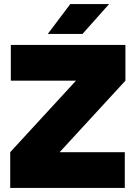

<svg xmlns="http://www.w3.org/2000/svg" viewBox="-20 -920 664 940"><path d="M272 -175H30L352 -525H594ZM30 0V-175H591V0ZM33 -525V-700H594V-525ZM214 -754 324 -900H514L384 -754Z"/></svg>

Font: Figtree Light Black
Style: Regular
Weight: 900
Version: Version 2.000